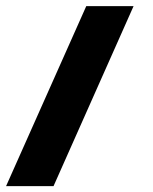

<svg xmlns="http://www.w3.org/2000/svg" viewBox="-86 -370 508 636"><path d="M356.4 -349.6H199.7L-65.9 246.6H91.3Z"/></svg>

Font: Estedad ExtraBold
Style: Regular
Weight: 800
Designer: Amin Abedi
Version: Version 7.3